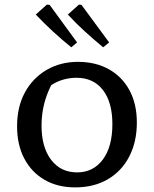

<svg xmlns="http://www.w3.org/2000/svg" viewBox="-20 -803 668 832"><path d="M306 9Q230 9 173.5 -23.5Q117 -56 85.5 -115.5Q54 -175 54 -256Q54 -340 88 -402.5Q122 -465 182 -500Q242 -535 318 -535Q395 -535 452.5 -502.5Q510 -470 541.5 -411Q573 -352 573 -272Q573 -188 540 -124.5Q507 -61 447 -26Q387 9 306 9ZM314 -56Q384 -56 425.5 -111.5Q467 -167 467 -265Q467 -360 426 -413Q385 -466 311 -466Q284 -466 256 -458.5Q228 -451 202 -434Q160 -352 160 -259Q160 -165 201.5 -110.5Q243 -56 314 -56ZM289 -598Q248 -631 209.5 -666.5Q171 -702 135 -740L183 -783L195 -782L314 -619ZM427 -598Q387 -631 348 -666.5Q309 -702 274 -740L322 -783L333 -782L453 -619Z"/></svg>

Font: Piazzolla SC Medium
Style: Regular
Weight: 500
Designer: Juan Pablo del Peral
Foundry: Huerta Tipografica
Version: Version 1.330